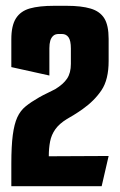

<svg xmlns="http://www.w3.org/2000/svg" viewBox="-20 -641 412 661"><path d="M19 0V-77Q19 -138 24 -176Q29 -214 39.5 -237Q50 -260 68.5 -275Q87 -290 115 -306Q129 -314 143 -320.5Q157 -327 170 -334Q198 -351 211 -370.5Q224 -390 224 -421V-474Q224 -501 216 -512.5Q208 -524 193 -524H182Q170 -524 163 -517.5Q156 -511 153 -500.5Q150 -490 150 -475V-381L19 -410V-506Q19 -553 35 -578Q51 -603 83 -612Q115 -621 166 -621H210Q260 -621 292 -611.5Q324 -602 339 -578Q354 -554 354 -507V-431Q354 -367 329.5 -330.5Q305 -294 264 -265Q250 -255 234.5 -245.5Q219 -236 210 -231Q184 -215 170.5 -196Q157 -177 152.5 -154Q148 -131 148 -103L354 -104L330 0Z"/></svg>

Font: Smooch Sans ExtraBold
Style: Regular
Weight: 800
Designer: Robert E. Leuschke
Foundry: Robert E. Leuschke
Version: Version 1.010